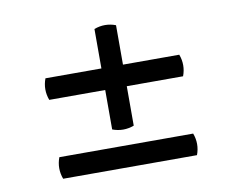

<svg xmlns="http://www.w3.org/2000/svg" viewBox="-55 -609 688 561"><g transform="rotate(-10 288.5 -328.5)"><path d="M256 -352V-235C277 -227 299 -227 320 -235V-352H487C495 -373 495 -395 487 -416H320V-533C299 -541 277 -541 256 -533V-416H90C82 -395 82 -373 90 -352ZM90 -182C82 -161 82 -139 90 -118H487C495 -139 495 -161 487 -182Z"/></g></svg>

Font: Arima Koshi ExtraBold
Style: Regular
Weight: 800
Designer: Joana Correia and Natanael Gama
Foundry: NDISCOVER
Version: Version 1.019;PS 001.019;hotconv 1.0.88;makeotf.lib2.5.64775